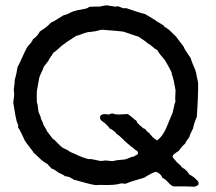

<svg xmlns="http://www.w3.org/2000/svg" viewBox="-20 -693 816 724"><path d="M443 -662H457Q466 -659 489.5 -651Q513 -643 527 -640Q532 -637 542.5 -631Q553 -625 558 -621Q562 -620 566.5 -616Q571 -612 574 -611Q575 -610 584 -605Q586 -604 590.5 -601Q595 -598 598 -596L599 -592H602Q604 -592 604 -589H607Q608 -589 608 -587.5Q608 -586 609 -586Q616 -583 627.5 -571Q639 -559 643 -556Q647 -551 656.5 -538Q666 -525 672 -518Q676 -506 699 -474Q701 -465 707.5 -450Q714 -435 716 -430Q719 -422 722 -405.5Q725 -389 727 -381Q728 -336 722 -252Q712 -230 708 -209Q694 -182 694 -176Q681 -160 678 -151Q668 -144 654 -124Q652 -123 646 -119Q640 -115 636.5 -112Q633 -109 631 -104Q630 -100 637 -93Q643 -87 645 -83Q648 -81 653.5 -75.5Q659 -70 662 -68Q663 -63 670.5 -59Q678 -55 680 -52Q683 -50 685.5 -47Q688 -44 690.5 -40Q693 -36 695 -34Q710 -28 725 -11Q729 -9 729 2Q725 7 719.5 9Q714 11 710 11Q706 11 697 10.5Q688 10 684 10H673H634Q625 7 613.5 -6Q602 -19 593 -22Q587 -38 569 -45Q556 -44 524 -23Q477 -10 453 0Q450 0 444.5 -1Q439 -2 435 -1Q423 3 405 4Q387 5 372 4.5Q357 4 341 5Q318 2 257 -16Q255 -18 250 -20.5Q245 -23 243 -25Q240 -25 235 -27Q230 -29 226 -28Q222 -32 212.5 -36.5Q203 -41 201 -42Q198 -44 193 -47.5Q188 -51 184 -53.5Q180 -56 175 -57Q173 -60 167.5 -65Q162 -70 160 -74Q158 -74 141 -86Q134 -91 124 -101.5Q114 -112 108 -116Q103 -124 91 -139Q79 -154 74 -162Q71 -168 62.5 -186.5Q54 -205 48 -213Q49 -218 48.5 -220.5Q48 -223 46 -228Q44 -233 43 -235L38 -258Q31 -298 30 -307Q30 -311 31.5 -319Q33 -327 33 -332Q34 -336 33 -344Q32 -352 32 -356Q32 -360 34 -371.5Q36 -383 35 -389Q43 -416 46 -440Q52 -450 63.5 -476Q75 -502 82 -514Q84 -518 93 -527.5Q102 -537 104 -545Q121 -556 130 -574Q132 -575 152 -589Q169 -603 171 -607Q182 -611 219 -635Q235 -639 241 -643Q255 -652 286 -657Q289 -658 296 -659Q303 -660 308 -662Q313 -664 316 -667Q323 -668 335.5 -668Q348 -668 355 -668Q360 -669 369.5 -671Q379 -673 382 -673L402 -670Q422 -666 423 -670Q426 -669 433 -666.5Q440 -664 443 -662ZM516 -214 517 -211Q518 -210 521.5 -209Q525 -208 527 -206Q528 -206 533 -199.5Q538 -193 543 -192Q544 -188 549 -183.5Q554 -179 555 -176Q558 -175 563 -170Q568 -165 573 -164Q597 -181 615 -230Q618 -236 623 -249Q628 -262 631 -268Q632 -273 635.5 -288.5Q639 -304 642 -312Q640 -315 641 -331Q642 -347 642 -353Q635 -395 629 -410Q628 -411 628 -413.5Q628 -416 628 -417Q624 -428 614 -445Q604 -462 602 -466Q583 -487 573 -504Q566 -507 555.5 -516.5Q545 -526 538 -529Q532 -535 519 -543.5Q506 -552 502 -555Q490 -558 471 -565Q452 -572 443 -574Q430 -576 363 -581Q358 -580 347 -577Q336 -574 330 -574Q327 -573 318 -572.5Q309 -572 305 -570Q299 -569 287 -564Q275 -559 268 -558Q261 -553 245.5 -543.5Q230 -534 223 -528Q215 -523 201.5 -510.5Q188 -498 180 -493Q179 -492 177 -487Q175 -482 172 -481Q172 -478 168 -474Q164 -470 164 -466Q147 -443 145 -441Q143 -434 136.5 -420.5Q130 -407 128 -400Q126 -391 123 -372Q120 -353 119 -350Q118 -329 119 -307Q122 -301 123 -288.5Q124 -276 125 -272Q126 -268 130 -260Q134 -252 134 -247Q135 -243 139 -235.5Q143 -228 144 -222Q157 -201 158 -197Q161 -194 166.5 -186Q172 -178 174 -176L177 -172Q178 -170 181.5 -168Q185 -166 186 -165Q190 -161 200.5 -150Q211 -139 218 -135Q220 -134 226.5 -131Q233 -128 235 -127L240 -123Q248 -118 264 -112Q287 -100 314 -93Q324 -94 340 -90Q356 -86 361 -86Q365 -86 370.5 -87Q376 -88 379 -88Q382 -88 392 -86.5Q402 -85 409 -86Q416 -89 433 -90Q450 -91 456 -93Q474 -101 480 -102Q483 -101 486.5 -104Q490 -107 492 -107Q493 -108 495.5 -109Q498 -110 499 -111.5Q500 -113 500 -116Q501 -121 495 -125L489 -129Q487 -130 482.5 -134.5Q478 -139 475 -140Q471 -144 461.5 -151.5Q452 -159 448 -164Q430 -182 421 -187Q411 -201 393 -209Q388 -218 374 -230L368 -234Q361 -239 359 -242.5Q357 -246 357 -252Q361 -267 390 -261Q391 -261 396 -263.5Q401 -266 405 -265Q412 -262 421 -261.5Q430 -261 443 -262Q456 -263 461 -263Q468 -260 487 -243L494 -238L498 -230Q508 -218 516 -214Z"/></svg>

Font: FuturaRenner
Style: Regular
Weight: 400
Designer: Bastien Sozeau
Foundry: NBR — Bastien Sozeau
Version: Version 2.001;PS 002.001;hotconv 1.0.88;makeotf.lib2.5.64775